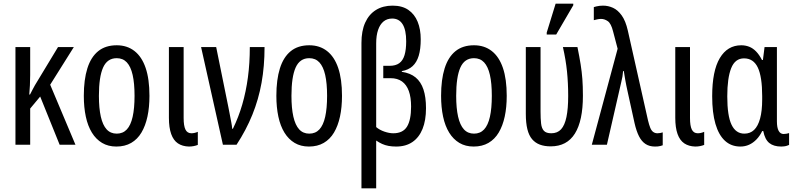

<svg xmlns="http://www.w3.org/2000/svg" viewBox="-20 -796 4374 1056"><path d="M386 -537 256 -330 395 0H308L201 -265L146 -199V0H65V-537H146V-383Q146 -353 144.5 -326.5Q143 -300 141 -276H145Q152 -290 159 -303Q166 -316 172 -327L299 -537Z M802 -269Q802 -206 791 -155Q780 -104 758 -67Q736 -30 701.5 -10Q667 10 620 10Q575 10 541.5 -10Q508 -30 485.5 -66.5Q463 -103 452 -154.5Q441 -206 441 -269Q441 -358 460.5 -420Q480 -482 520 -514.5Q560 -547 622 -547Q679 -547 719.5 -515.5Q760 -484 781 -422.5Q802 -361 802 -269ZM524 -269Q524 -201 534.5 -154.5Q545 -108 566.5 -84.5Q588 -61 622 -61Q656 -61 677.5 -84Q699 -107 709.5 -153.5Q720 -200 720 -269Q720 -338 709.5 -384Q699 -430 677.5 -453Q656 -476 622 -476Q570 -476 547 -424.5Q524 -373 524 -269Z M1019 10Q983 9 958.5 -7.5Q934 -24 921.5 -59Q909 -94 909 -148V-537H990V-147Q990 -104 1000 -83.5Q1010 -63 1033 -63Q1041 -63 1050 -65Q1059 -67 1068 -71V1Q1058 5 1045.5 7.5Q1033 10 1019 10Z M1206 0 1086 -537H1169L1236 -207Q1241 -182 1245 -160.5Q1249 -139 1252.5 -121Q1256 -103 1257 -88H1261Q1292 -151 1312.5 -221.5Q1333 -292 1343.5 -370.5Q1354 -449 1354 -537H1435Q1435 -432 1418.5 -340.5Q1402 -249 1368 -165Q1334 -81 1281 0Z M1861 -269Q1861 -206 1850 -155Q1839 -104 1817 -67Q1795 -30 1760.5 -10Q1726 10 1679 10Q1634 10 1600.5 -10Q1567 -30 1544.5 -66.5Q1522 -103 1511 -154.5Q1500 -206 1500 -269Q1500 -358 1519.5 -420Q1539 -482 1579 -514.5Q1619 -547 1681 -547Q1738 -547 1778.5 -515.5Q1819 -484 1840 -422.5Q1861 -361 1861 -269ZM1583 -269Q1583 -201 1593.5 -154.5Q1604 -108 1625.5 -84.5Q1647 -61 1681 -61Q1715 -61 1736.5 -84Q1758 -107 1768.5 -153.5Q1779 -200 1779 -269Q1779 -338 1768.5 -384Q1758 -430 1736.5 -453Q1715 -476 1681 -476Q1629 -476 1606 -424.5Q1583 -373 1583 -269Z M1968 240V-560Q1968 -626 1988.5 -671.5Q2009 -717 2047.5 -741Q2086 -765 2139 -765Q2192 -765 2226 -741.5Q2260 -718 2277 -676.5Q2294 -635 2294 -580Q2294 -526 2283 -489.5Q2272 -453 2249 -432Q2226 -411 2190 -405V-401Q2237 -394 2266 -370Q2295 -346 2309 -304Q2323 -262 2323 -201Q2323 -134 2304 -87Q2285 -40 2248.5 -15Q2212 10 2159 10Q2136 10 2117 6.5Q2098 3 2081.5 -4.5Q2065 -12 2049 -23V240ZM2143 -63Q2196 -63 2218.5 -99.5Q2241 -136 2241 -210Q2241 -261 2228.5 -295.5Q2216 -330 2191 -348Q2166 -366 2128 -366H2088V-434H2123Q2156 -434 2176 -448.5Q2196 -463 2205 -493Q2214 -523 2214 -569Q2214 -631 2194.5 -662.5Q2175 -694 2137 -694Q2109 -694 2089.5 -678Q2070 -662 2059.5 -631.5Q2049 -601 2049 -557V-97Q2068 -81 2094.5 -72Q2121 -63 2143 -63Z M2767 -269Q2767 -206 2756 -155Q2745 -104 2723 -67Q2701 -30 2666.5 -10Q2632 10 2585 10Q2540 10 2506.5 -10Q2473 -30 2450.5 -66.5Q2428 -103 2417 -154.5Q2406 -206 2406 -269Q2406 -358 2425.5 -420Q2445 -482 2485 -514.5Q2525 -547 2587 -547Q2644 -547 2684.5 -515.5Q2725 -484 2746 -422.5Q2767 -361 2767 -269ZM2489 -269Q2489 -201 2499.5 -154.5Q2510 -108 2531.5 -84.5Q2553 -61 2587 -61Q2621 -61 2642.5 -84Q2664 -107 2674.5 -153.5Q2685 -200 2685 -269Q2685 -338 2674.5 -384Q2664 -430 2642.5 -453Q2621 -476 2587 -476Q2535 -476 2512 -424.5Q2489 -373 2489 -269Z M3009 9Q2975 9 2949.5 -0.5Q2924 -10 2906.5 -30.5Q2889 -51 2880.5 -85.5Q2872 -120 2872 -170V-537H2953V-182Q2953 -144 2956 -117Q2959 -90 2971.5 -76.5Q2984 -63 3012 -63Q3046 -63 3066 -85Q3086 -107 3095.5 -152.5Q3105 -198 3105 -268Q3105 -339 3098.5 -403Q3092 -467 3076 -537H3156Q3167 -483 3173.5 -442Q3180 -401 3183 -361.5Q3186 -322 3186 -269Q3186 -132 3142 -61.5Q3098 9 3009 9ZM2987 -606V-617L3036 -776H3133V-767L3039 -606Z M3582 10Q3552 10 3530.5 -4Q3509 -18 3494.5 -46.5Q3480 -75 3470 -119L3430 -301Q3427 -314 3424.5 -327Q3422 -340 3419.5 -353.5Q3417 -367 3415 -380Q3413 -393 3411 -405H3407Q3406 -390 3403.5 -375Q3401 -360 3397 -345L3318 0H3235L3377 -528L3352 -623Q3341 -667 3323 -679.5Q3305 -692 3286 -692Q3276 -692 3264.5 -689.5Q3253 -687 3246 -685V-757Q3253 -759 3261 -761Q3269 -763 3278.5 -764Q3288 -765 3297 -765Q3325 -765 3351.5 -753Q3378 -741 3399.5 -711Q3421 -681 3433 -628L3544 -134Q3550 -109 3556.5 -93Q3563 -77 3573 -70Q3583 -63 3596 -63Q3604 -63 3611.5 -64.5Q3619 -66 3625 -68V3Q3619 5 3612 7Q3605 9 3597.5 9.5Q3590 10 3582 10Z M3804 10Q3768 9 3743.5 -7.5Q3719 -24 3706.5 -59Q3694 -94 3694 -148V-537H3775V-147Q3775 -104 3785 -83.5Q3795 -63 3818 -63Q3826 -63 3835 -65Q3844 -67 3853 -71V1Q3843 5 3830.5 7.5Q3818 10 3804 10Z M4052 10Q4002 10 3967.5 -21.5Q3933 -53 3915 -114.5Q3897 -176 3897 -267Q3897 -406 3939 -476.5Q3981 -547 4057 -547Q4080 -547 4100.5 -539Q4121 -531 4138.5 -513Q4156 -495 4171 -466H4176L4185 -537H4253V-129Q4253 -94 4262.5 -76.5Q4272 -59 4290 -59Q4298 -59 4305.5 -60.5Q4313 -62 4320 -64V1Q4316 3 4308.5 5.5Q4301 8 4292.5 9Q4284 10 4277 10Q4235 10 4211 -9.5Q4187 -29 4178 -75H4172Q4159 -48 4140.5 -29Q4122 -10 4100 0Q4078 10 4052 10ZM4074 -61Q4106 -61 4127.5 -81.5Q4149 -102 4160.5 -144Q4172 -186 4172 -249V-267Q4172 -374 4148 -424.5Q4124 -475 4072 -475Q4023 -475 4001.5 -421Q3980 -367 3980 -266Q3980 -159 4003.5 -110Q4027 -61 4074 -61Z"/></svg>

Font: Noto Sans ExtraCondensed
Style: Regular
Weight: 400
Width: 2
Designer: Monotype Design Team
Foundry: Monotype Imaging Inc.
Version: Version 2.013